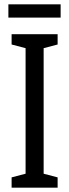

<svg xmlns="http://www.w3.org/2000/svg" viewBox="-20 -873 323 893"><path d="M248 0H34V-48L99 -65V-649L34 -666V-714H248V-666L183 -649V-65L248 -48ZM262 -853V-791H19V-853Z"/></svg>

Font: Noto Sans Myanmar ExtraCondensed
Style: Regular
Weight: 400
Width: 2
Designer: Monotype Design Team
Foundry: Monotype Imaging Inc.
Version: Version 2.107; ttfautohint (v1.8.4.7-5d5b)